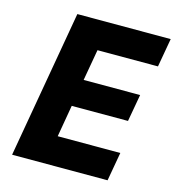

<svg xmlns="http://www.w3.org/2000/svg" viewBox="-105 -790 807 880"><g transform="rotate(15 298.5 -350.0)"><path d="M32 0H485L509 -136H212L238 -287H505L528 -416H260L286 -564H573L597 -700H154Z"/></g></svg>

Font: Fixel Display 20240404
Style: Bold Italic
Weight: 700
Italic angle: -10°
Designer: AlfaBravo + MacPaw
Foundry: Kyrylo Tkachov, Marchela Mozhyna, Serhii Makarenko, Maria Weinstein, Zakhar Kryvoshyya
Version: Version 1.211;Glyphs 3.2 (3225)